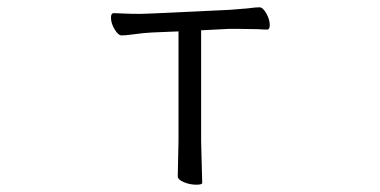

<svg xmlns="http://www.w3.org/2000/svg" viewBox="-20 -501 1040 526"><path d="M346 -407Q325 -404 313 -404Q304 -404 294 -420.5Q284 -437 284 -453Q284 -465 292 -465Q300 -465 318 -464Q336 -463 364 -463L395 -464L608 -474L658 -478Q680 -481 691 -481Q700 -481 709.5 -464.5Q719 -448 719 -432Q719 -420 712 -420Q699 -420 689 -421L626 -422H609L531 -418V-115L532 -75L534 0Q534 5 518 5Q500 5 483.5 -2Q467 -9 467 -18L469 -115V-415L396 -412Q374 -411 346 -407Z"/></svg>

Font: JyunsaiKaai Light
Style: Regular
Weight: 300
Designer: Fontworks Inc.
Version: Version 0.030;April 7, 2024;FontCreator 14.0.0.2901 64-bit